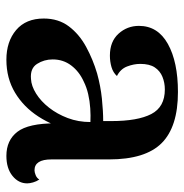

<svg xmlns="http://www.w3.org/2000/svg" viewBox="-8 -559 577 601"><g transform="rotate(90 280.5 -258.5)"><path d="M468 10Q419 10 392.5 -24.5Q366 -59 366 -144V-200L388 -194Q375 -137 345 -90.5Q315 -44 270 -17Q225 10 167 10Q110 10 74 -20.5Q38 -51 38 -107Q38 -153 62.5 -185.5Q87 -218 126.5 -239.5Q166 -261 210 -274Q250 -285 289 -289Q328 -293 359 -293V-318Q359 -401 337 -443.5Q315 -486 260 -486Q239 -486 220.5 -478.5Q202 -471 191 -454.5Q180 -438 180 -409Q180 -389 188 -368Q196 -347 218 -336Q207 -324 190 -319Q173 -314 154 -314Q110 -314 85.5 -341Q61 -368 61 -405Q61 -464 117.5 -495.5Q174 -527 268 -527Q377 -527 428 -476Q479 -425 479 -311V-131Q479 -78 513 -78Q519 -78 528 -81.5Q537 -85 542 -93Q548 -84 551 -73.5Q554 -63 554 -55Q554 -28 530.5 -9Q507 10 468 10ZM227 -67Q249 -68 273 -83Q297 -98 317 -123.5Q337 -149 349.5 -182Q362 -215 362 -253Q342 -254 319 -252.5Q296 -251 274.5 -246Q253 -241 235 -232Q204 -218 185 -193Q166 -168 166 -135Q166 -108 180 -86Q194 -64 227 -67Z"/></g></svg>

Font: Arima SemiBold
Style: Regular
Weight: 600
Designer: Joana Correia and Natanael Gama
Foundry: NDISCOVER
Version: Version 1.101;gftools[0.9.23]